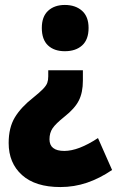

<svg xmlns="http://www.w3.org/2000/svg" viewBox="-20 -583 473 776"><path d="M315 -257Q315 -209 298.5 -176.5Q282 -144 240 -111Q205 -83 192.5 -64.5Q180 -46 180 -20Q180 27 240 27Q297 27 376 -25L433 104Q383 138 331.5 155.5Q280 173 224 173Q123 173 69 124.5Q15 76 15 -5Q15 -67 40 -108.5Q65 -150 115 -189Q141 -210 154 -223.5Q167 -237 171 -248Q175 -259 175 -274V-299H315ZM338 -470Q338 -423 312 -399.5Q286 -376 242 -376Q199 -376 174 -399.5Q149 -423 149 -470Q149 -516 174.5 -539.5Q200 -563 242 -563Q285 -563 311.5 -539.5Q338 -516 338 -470Z"/></svg>

Font: Noto Sans Ethiopic Condensed Black
Style: Regular
Weight: 900
Width: 3
Designer: Monotype Design Team
Foundry: Monotype Imaging Inc.
Version: Version 2.102; ttfautohint (v1.8.4.7-5d5b)